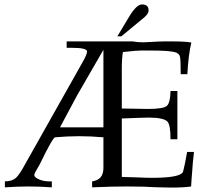

<svg xmlns="http://www.w3.org/2000/svg" viewBox="-20 -842 931 867"><path d="M528 -678H510L564 -768Q597 -822 621 -822Q651 -822 651 -795Q651 -777 620 -754ZM355 -565Q373 -597 373 -609Q373 -610 373 -611Q369 -626 307 -626H281V-655H580Q599 -651 626 -651Q637 -651 650 -652Q702 -655 719 -655Q739 -655 757 -655Q818 -655 844 -650Q831 -596 826 -507H796Q796 -571 793 -584Q790 -602 768 -607Q761 -609 731 -612Q709 -614 630 -614Q592 -614 535 -607Q530 -578 530 -529V-352Q552 -352 595 -351Q630 -350 646 -350Q717 -350 733 -363.5Q749 -377 750 -431H781V-213H750Q750 -276 737 -292Q720 -311 653 -311Q631 -311 530 -307V-43Q549 -43 598 -41Q641 -39 666 -39Q792 -39 806 -65Q810 -79 816 -108L825 -156H856Q850 -106 848 -70Q848 -62 845 -33Q843 -11 843 0Q814 5 750 5Q729 5 704 4Q684 4 628 1Q580 0 551 0Q483 0 396 4V-23Q447 -30 447 -83V-222Q388 -227 338 -227Q285 -227 229 -222Q218 -221 161 -103Q159 -98 145 -75Q135 -59 135 -51Q135 -40 161 -30Q180 -23 203 -23H214V4Q156 0 108 0Q61 0 2 4V-23Q33 -23 51 -38Q64 -49 83 -82ZM447 -617 328 -411Q303 -363 251 -267H447Z"/></svg>

Font: New Athena Unicode
Style: Regular
Weight: 400
Designer: J. Rusten 1997; rev. by R. Hancock 2001, 2002, rev. by D. Mastronarde 2002-2021
Foundry: GreekKeys New Athena Unicode
Version: Version 5.008